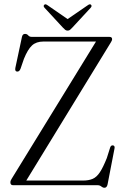

<svg xmlns="http://www.w3.org/2000/svg" viewBox="-20 -874 586 906"><path d="M502.5 -673 104 -22H371.5Q398.5 -22 417.2 -30Q436 -38 451.2 -61Q466.5 -84 484 -128L500 -178.5Q504 -189.5 513.5 -188Q523.5 -186 520 -171.5L487.5 -3.5Q484 12 473 12Q465 12 458 6Q451 0 441 0H42Q29 0 29 -13.5Q29 -18.5 31 -23Q33 -27.5 36 -32L433 -678H185Q151 -678 131 -659.5Q111 -641 93 -596.5L77 -550Q71 -534 59 -536.5Q49.5 -538.5 52.5 -554L83.5 -699.5Q86.5 -714 98 -714Q107.5 -714 113.2 -707Q119 -700 130 -700H496Q509 -700 509 -689.5Q509 -682.5 502.5 -673ZM321.5 -744Q315.5 -737.5 310.8 -733.5Q306 -729.5 299.5 -729.5Q292.5 -729.5 287.8 -733.2Q283 -737 276.5 -744L190 -837.5Q182.5 -846 189.5 -852Q195 -856.5 205.5 -848.5L299 -784L393 -848.5Q403.5 -856.5 409 -852Q415.5 -846 408 -837.5Z"/></svg>

Font: Fraunces 144pt S050 Light
Style: Regular
Weight: 300
Version: Version 1.000; ttfautohint (v1.8.3)